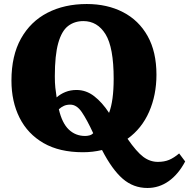

<svg xmlns="http://www.w3.org/2000/svg" viewBox="-20 -744 942 956"><path d="M714 192Q644 192 591 146Q538 100 488 3Q442 14 393 14Q276 14 197 -31.5Q118 -77 77.5 -157.5Q37 -238 37 -343Q37 -467 84.5 -552Q132 -637 216.5 -680.5Q301 -724 412 -724Q514 -724 592.5 -683.5Q671 -643 715 -564.5Q759 -486 759 -372Q759 -271 722.5 -187.5Q686 -104 615 -53Q660 12 693.5 37Q727 62 766 62Q798 62 822 52Q846 42 872 20L902 60Q868 124 820 158Q772 192 714 192ZM523 -182Q546 -242 546 -352Q546 -508 505.5 -573.5Q465 -639 395 -639Q351 -639 319 -614.5Q287 -590 270 -529.5Q253 -469 253 -364Q253 -331 255.5 -307.5Q258 -284 262 -259Q281 -276 306 -286Q331 -296 361 -296Q409 -296 449 -265Q489 -234 523 -182ZM404 -67Q415 -67 426 -70Q437 -73 444 -81Q413 -148 387.5 -185.5Q362 -223 330 -223Q312 -223 298.5 -217Q285 -211 273 -200Q289 -131 322.5 -99Q356 -67 404 -67Z"/></svg>

Font: Literata 36pt ExtraBold
Style: Regular
Weight: 800
Designer: Latin by Veronika Burian and Jose Scaglione. Greek by Irene Vlachou. Cyrillic by Vera Evstafieva.
Foundry: TypeTogether
Version: Version 3.002